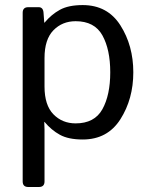

<svg xmlns="http://www.w3.org/2000/svg" viewBox="-20 -541 586 756"><path d="M91.3 195.3Q69.3 195.3 69.3 173.3V-490.7Q69.3 -512.7 91.3 -512.7H132.3Q149.9 -512.7 151.4 -490.7L154.3 -451.7H155.3Q182.1 -483.9 215.8 -502.4Q249.5 -521 305.7 -521Q403.3 -521 454.1 -441.2Q504.9 -361.3 504.9 -256.3Q504.9 -151.4 454.1 -71.5Q403.3 8.3 305.7 8.3Q249.5 8.3 215.8 -10.3Q182.1 -28.8 155.3 -61H154.3Q155.3 -46.4 155.3 -31.2V173.3Q155.3 195.3 133.3 195.3ZM155.3 -200.2Q155.3 -127 190.2 -91.1Q225.1 -55.2 277.8 -55.2Q352.1 -55.2 383.1 -110.8Q414.1 -166.5 414.1 -256.3Q414.1 -346.2 383.1 -401.9Q352.1 -457.5 277.8 -457.5Q225.1 -457.5 190.2 -421.6Q155.3 -385.7 155.3 -312.5Z"/></svg>

Font: Istok Web
Style: Regular
Weight: 400
Designer: Andrey V. Panov
Foundry: Andrey V. Panov
Version: Version 1.0.2g